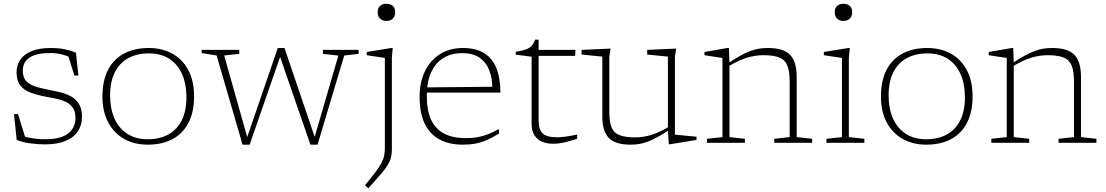

<svg xmlns="http://www.w3.org/2000/svg" viewBox="-20 -754 5839 1014"><path d="M246.5 -500.5Q289.5 -500.5 321.2 -494Q353 -487.5 381 -476L394 -355H373L336.5 -470L376.5 -440Q337.5 -459 307 -466.5Q276.5 -474 247.5 -474Q174 -474 137.2 -450.8Q100.5 -427.5 100.5 -381Q100.5 -342.5 121.2 -323Q142 -303.5 175.8 -294.2Q209.5 -285 248.5 -277.5Q278 -272 307 -264.2Q336 -256.5 360 -242Q384 -227.5 398.5 -202.2Q413 -177 413 -136.5Q413 -93.5 391.5 -60.8Q370 -28 326.5 -9.8Q283 8.5 217 8.5Q179.5 8.5 137.8 2.8Q96 -3 68 -15.5L54 -151.5H75L116.5 -18L82.5 -41.5Q99.5 -34.5 123 -29.2Q146.5 -24 171.5 -21.2Q196.5 -18.5 216.5 -18.5Q301 -18.5 339.8 -49Q378.5 -79.5 378.5 -131.5Q378.5 -168 362.2 -188.5Q346 -209 320 -219.5Q294 -230 263.2 -235.5Q232.5 -241 203.5 -247Q164.5 -255.5 134 -268Q103.5 -280.5 85.5 -305Q67.5 -329.5 67.5 -372.5Q67.5 -411 87.8 -439.8Q108 -468.5 148 -484.5Q188 -500.5 246.5 -500.5Z M760 -18.5Q822 -18.5 868 -43.2Q914 -68 939.2 -117.5Q964.5 -167 964.5 -240.5Q964.5 -310 941.8 -362Q919 -414 874.8 -443Q830.5 -472 766 -472Q704 -472 658 -447.2Q612 -422.5 586.8 -373Q561.5 -323.5 561.5 -250Q561.5 -181 584.2 -129Q607 -77 651.5 -47.8Q696 -18.5 760 -18.5ZM760.5 10Q689.5 10 635.8 -20.2Q582 -50.5 551.5 -107.5Q521 -164.5 521 -245Q521 -328 550.5 -385Q580 -442 635 -471.2Q690 -500.5 765.5 -500.5Q836.5 -500.5 890.5 -470.5Q944.5 -440.5 974.8 -383.2Q1005 -326 1005 -245.5Q1005 -162.5 975.5 -105.5Q946 -48.5 891 -19.2Q836 10 760.5 10Z M1767 -460.5 1685.5 -469.5V-490.5H1874V-469.5L1798 -461L1657 10H1619.5L1458.5 -455.5H1460L1298.5 10H1261L1124 -461L1045 -473.5V-490.5H1243.5V-469.5L1164 -461L1289.5 -16L1280 -13.5L1447 -500.5H1482.5L1646.5 -17.5H1638Z M2020.5 -643.5Q2000 -643.5 1987.2 -655.8Q1974.5 -668 1974.5 -689.5Q1974.5 -711.5 1987.2 -722.8Q2000 -734 2020.5 -734Q2042 -734 2054.5 -722.8Q2067 -711.5 2067 -689.5Q2067 -668 2054.5 -655.8Q2042 -643.5 2020.5 -643.5ZM2012.5 -448Q2007 -449 1990 -451.5Q1973 -454 1952.8 -457Q1932.5 -460 1917 -462.5V-479.5L2046.5 -500.5H2054L2049.5 -449V32Q2049.5 52 2047 67.5Q2044.5 83 2037.5 98.8Q2030.5 114.5 2016.8 133.5Q2003 152.5 1980.5 178.2Q1958 204 1925 240.5L1907.5 224.5Q1942.5 182 1963.5 154Q1984.5 126 1995 105.8Q2005.5 85.5 2009 67.8Q2012.5 50 2012.5 27.5Z M2424 -500.5Q2493.5 -500.5 2537.2 -473.2Q2581 -446 2601.8 -393.8Q2622.5 -341.5 2623 -265H2232.5L2229 -292.5L2602.5 -296L2580.5 -282.5Q2580.5 -340.5 2563.8 -383.2Q2547 -426 2511.8 -449.8Q2476.5 -473.5 2421 -473.5Q2365.5 -473.5 2323.5 -448.8Q2281.5 -424 2257.8 -373.8Q2234 -323.5 2234 -247Q2234 -170.5 2257 -121.2Q2280 -72 2326 -48.2Q2372 -24.5 2440 -24.5Q2472 -24.5 2499.5 -29Q2527 -33.5 2554.8 -44Q2582.5 -54.5 2614 -72.5L2616 -49Q2579.5 -26.5 2549.5 -13.8Q2519.5 -1 2490 4.5Q2460.5 10 2424 10Q2351.5 10 2300.5 -17.8Q2249.5 -45.5 2222.8 -101.5Q2196 -157.5 2196 -242Q2196 -321 2224.8 -379Q2253.5 -437 2304.8 -468.8Q2356 -500.5 2424 -500.5Z M2824.5 -117.5Q2824.5 -71 2845.5 -50Q2866.5 -29 2922 -29Q2940.5 -29 2967.2 -32.5Q2994 -36 3028 -43.5V-21Q2989.5 -9 2967.2 -3.5Q2945 2 2930 3.5Q2915 5 2897.5 5Q2867 5 2842 -6Q2817 -17 2802.2 -40.2Q2787.5 -63.5 2787.5 -99.5V-454.5L2703.5 -465.5V-480Q2723.5 -484 2738.5 -487.5Q2753.5 -491 2764.5 -496Q2775.5 -501 2783 -507.5Q2790.5 -514 2796 -523.2Q2801.5 -532.5 2806 -544.5H2824.5V-473ZM2800.5 -459V-490.5H3019L3017.5 -459Z M3198 -163.5Q3198 -111 3209.8 -81.8Q3221.5 -52.5 3251.5 -40.5Q3281.5 -28.5 3334.5 -28.5Q3375 -28.5 3416.5 -40.5Q3458 -52.5 3513.5 -85L3516 -69Q3480 -45 3452 -29.8Q3424 -14.5 3400.8 -5.8Q3377.5 3 3356 6.5Q3334.5 10 3311 10Q3229 10 3195 -25.8Q3161 -61.5 3161 -137V-455L3051.5 -466V-490.5L3204.5 -497.5L3198 -455ZM3512 7.5 3507.5 -69V-455L3398 -466V-490.5L3551 -497.5L3544.5 -455V-43Q3549 -42.5 3564 -41Q3579 -39.5 3598 -37.8Q3617 -36 3633.8 -34.2Q3650.5 -32.5 3658.5 -32V-15L3521 7.5Z M3832.5 -421.5V-30L3914 -21V0H3714V-21L3795.5 -30V-448Q3787.5 -449 3761 -453Q3734.5 -457 3700.5 -462.5V-479.5L3822 -500.5H3829.5ZM4069 -21 4150.5 -30V-322.5Q4150.5 -376.5 4138.5 -407Q4126.5 -437.5 4096.5 -450Q4066.5 -462.5 4012 -462.5Q3970 -462.5 3927 -450Q3884 -437.5 3827 -403.5L3823.5 -419Q3861 -444 3889.8 -459.8Q3918.5 -475.5 3942.5 -484.5Q3966.5 -493.5 3988.8 -497Q4011 -500.5 4035.5 -500.5Q4119 -500.5 4153.2 -463.8Q4187.5 -427 4187.5 -349V-30L4269 -21V0H4069Z M4434.5 -643.5Q4414 -643.5 4401.2 -655.8Q4388.5 -668 4388.5 -689.5Q4388.5 -711.5 4401.2 -722.8Q4414 -734 4434.5 -734Q4455.5 -734 4468 -722.8Q4480.5 -711.5 4480.5 -689.5Q4480.5 -668 4468 -655.8Q4455.5 -643.5 4434.5 -643.5ZM4468 -500.5 4463 -449V-30L4545 -21V0H4344.5V-21L4426.5 -30V-448Q4421 -449 4404 -451.5Q4387 -454 4366.8 -457Q4346.5 -460 4331 -462.5V-479.5L4460.5 -500.5Z M4871.5 -18.5Q4933.5 -18.5 4979.5 -43.2Q5025.5 -68 5050.8 -117.5Q5076 -167 5076 -240.5Q5076 -310 5053.2 -362Q5030.5 -414 4986.2 -443Q4942 -472 4877.5 -472Q4815.5 -472 4769.5 -447.2Q4723.5 -422.5 4698.2 -373Q4673 -323.5 4673 -250Q4673 -181 4695.8 -129Q4718.5 -77 4763 -47.8Q4807.5 -18.5 4871.5 -18.5ZM4872 10Q4801 10 4747.2 -20.2Q4693.5 -50.5 4663 -107.5Q4632.5 -164.5 4632.5 -245Q4632.5 -328 4662 -385Q4691.5 -442 4746.5 -471.2Q4801.5 -500.5 4877 -500.5Q4948 -500.5 5002 -470.5Q5056 -440.5 5086.2 -383.2Q5116.5 -326 5116.5 -245.5Q5116.5 -162.5 5087 -105.5Q5057.5 -48.5 5002.5 -19.2Q4947.5 10 4872 10Z M5334 -421.5V-30L5415.5 -21V0H5215.5V-21L5297 -30V-448Q5289 -449 5262.5 -453Q5236 -457 5202 -462.5V-479.5L5323.5 -500.5H5331ZM5570.5 -21 5652 -30V-322.5Q5652 -376.5 5640 -407Q5628 -437.5 5598 -450Q5568 -462.5 5513.5 -462.5Q5471.5 -462.5 5428.5 -450Q5385.5 -437.5 5328.5 -403.5L5325 -419Q5362.5 -444 5391.2 -459.8Q5420 -475.5 5444 -484.5Q5468 -493.5 5490.2 -497Q5512.5 -500.5 5537 -500.5Q5620.5 -500.5 5654.8 -463.8Q5689 -427 5689 -349V-30L5770.5 -21V0H5570.5Z"/></svg>

Font: Newsreader 9pt ExtraLight
Style: Regular
Weight: 250
Designer: Hugues Gentile
Foundry: Production Type
Version: Version 1.003